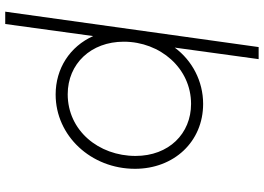

<svg xmlns="http://www.w3.org/2000/svg" viewBox="-154 -630 985 716"><g transform="rotate(90 338.0 -272.5)"><path d="M24 200H70L115 -128C154 -41 236 12 333 12C487 12 610 -120 610 -284C610 -429 509 -538 368 -538C283 -538 206 -497 158 -432L201 -745H156ZM136 -242C136 -378 235 -493 368 -493C479 -493 562 -410 562 -286C562 -148 467 -33 332 -33C218 -33 136 -120 136 -242Z"/></g></svg>

Font: Mluvka ExtraLight
Style: Italic
Weight: 200
Italic angle: -8°
Designer: Modified by Jiří Krblich, Original typeface by Gumpita Rahayu
Foundry: Gumpita Rahayu & Jiří Krblich
Version: Version 2.000;Glyphs 3.1.1 (3134)